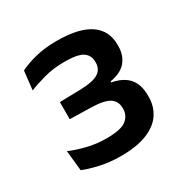

<svg xmlns="http://www.w3.org/2000/svg" viewBox="-95 -790 498 515"><g transform="rotate(-30 154.0 -532.0)"><path d="M140 -355Q104.5 -355 74.2 -362Q44 -369 26.5 -376.5L20 -439Q41 -430 69.5 -422.8Q98 -415.5 129.5 -415.5Q175.5 -415.5 191.5 -428.8Q207.5 -442 207.5 -462V-464.5Q207.5 -474.5 203.8 -482.5Q200 -490.5 191.8 -496Q183.5 -501.5 169.8 -504.5Q156 -507.5 135.5 -508L69.5 -509.5V-562.5L135.5 -564Q173.5 -565 189.8 -575.5Q206 -586 206 -606V-609Q206 -628.5 190.8 -639.2Q175.5 -650 134 -650Q99.5 -650 71 -642.2Q42.5 -634.5 22 -626L28.5 -684Q48 -694 77.2 -701.5Q106.5 -709 144 -709Q212.5 -709 246.5 -685.8Q280.5 -662.5 280.5 -618.5V-615Q280.5 -585.5 264.5 -566.8Q248.5 -548 215 -542.5V-534.5L212.5 -540Q248.5 -533.5 265.8 -514Q283 -494.5 283 -460V-455.5Q283 -426.5 268 -403.8Q253 -381 221.2 -368Q189.5 -355 140 -355Z"/></g></svg>

Font: Anek Odia Medium
Style: Regular
Weight: 500
Designer: Yesha Goshar & Mahesh Sahu (Odia), Yesha Goshar (Latin)
Foundry: Ek Type
Version: Version 1.003